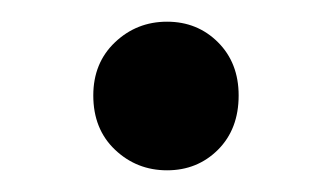

<svg xmlns="http://www.w3.org/2000/svg" viewBox="-20 -363 307 177"><path d="M134 -206Q106 -206 86 -225Q66 -244 66 -275Q66 -305 86 -324Q106 -343 134 -343Q162 -343 181 -324Q200 -305 200 -275Q200 -244 181 -225Q162 -206 134 -206Z"/></svg>

Font: Montserrat Medium
Style: Regular
Weight: 500
Designer: Julieta Ulanovsky
Foundry: Julieta Ulanovsky
Version: Version 9.000; ttfautohint (v1.8.4.7-5d5b)